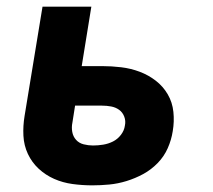

<svg xmlns="http://www.w3.org/2000/svg" viewBox="-20 -550 640 578"><path d="M258 8Q228 8 198.5 4Q169 0 143 -11.5Q117 -23 96.5 -42Q76 -61 64 -86.5Q52 -112 50.5 -141.5Q49 -171 54 -201L108 -530H255L226 -351H287Q316 -351 345 -347.5Q374 -344 400.5 -334Q427 -324 449 -307Q471 -290 485 -266Q499 -242 502 -213Q505 -184 500 -155Q496 -129 485 -104Q474 -79 454.5 -59Q435 -39 411 -26Q387 -13 361 -5Q335 3 309 5.5Q283 8 258 8ZM260 -112Q275 -112 290.5 -114.5Q306 -117 320 -124Q334 -131 344 -144Q354 -157 356 -172Q359 -186 354 -199Q349 -212 338.5 -219.5Q328 -227 314.5 -229.5Q301 -232 287 -232H206L198 -181Q195 -167 197.5 -153Q200 -139 209 -129Q218 -119 232 -115.5Q246 -112 260 -112Z"/></svg>

Font: Iosevka Curly Heavy Extended
Style: Italic
Weight: 900
Width: 7
Italic angle: -9°
Monospace: yes
Designer: Belleve Invis
Foundry: Belleve Invis
Version: Version 11.1.0; ttfautohint (v1.8.3)